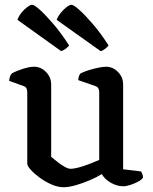

<svg xmlns="http://www.w3.org/2000/svg" viewBox="-20 -779 639 803"><path d="M246 4Q222 4 195.5 -7.5Q169 -19 146 -36Q123 -53 108.5 -69Q94 -85 94 -95V-394Q94 -402 91 -409Q88 -416 79 -419L18 -441Q20 -455 23 -462Q26 -469 30 -472Q47 -482 75.5 -491Q104 -500 122 -500Q151 -500 172.5 -478Q194 -456 194 -425V-123Q205 -114 219.5 -102.5Q234 -91 249.5 -82Q265 -73 276 -73Q288 -73 309 -78.5Q330 -84 353 -93Q376 -102 395 -110V-394Q395 -402 391.5 -409Q388 -416 379 -419L307 -444Q308 -455 311 -462.5Q314 -470 317 -472Q328 -478 348 -484.5Q368 -491 389.5 -495.5Q411 -500 423 -500Q452 -500 473.5 -478Q495 -456 495 -425V-71L570 -62Q572 -59 575 -52Q578 -45 578 -36Q572 -27 557 -19Q542 -11 525 -5.5Q508 0 496 0Q469 0 443 -15Q417 -30 406 -51Q385 -38 356 -25.5Q327 -13 297.5 -4.5Q268 4 246 4ZM236 -565 53 -696Q58 -711 69.5 -725.5Q81 -740 94 -749.5Q107 -759 114 -759Q124 -759 148 -737Q172 -715 204.5 -677Q237 -639 269 -589Q265 -583 256 -576Q247 -569 236 -565ZM401 -565 217 -696Q222 -710 233.5 -724.5Q245 -739 258 -749Q271 -759 279 -759Q288 -759 312.5 -737Q337 -715 369.5 -677Q402 -639 434 -589Q430 -583 420 -575Q410 -567 401 -565Z"/></svg>

Font: Texturina Medium 12pt Medium
Style: Regular
Weight: 500
Version: Version 1.002